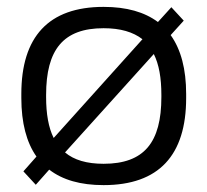

<svg xmlns="http://www.w3.org/2000/svg" viewBox="-20 -529 602 558"><path d="M42 -256V-244C42 -172 57 -115 86 -74L48 -31L84 8L123 -36C162 -6 214 9 281 9C442 9 521 -78 521 -244V-256C521 -328 506 -385 476 -427L514 -469L478 -508L439 -465C400 -494 348 -509 281 -509C121 -509 42 -422 42 -256ZM114 -247V-253C114 -385 164 -447 281 -447C330 -447 367 -436 394 -415L136 -128C121 -158 114 -198 114 -247ZM169 -86 427 -372C442 -342 449 -303 449 -253V-247C449 -115 399 -53 281 -53C232 -53 195 -64 169 -86Z"/></svg>

Font: LT Wave Text Light
Style: Regular
Weight: 300
Designer: Daniel Lyons
Version: Version 2.5 (Glyphs App)